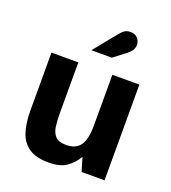

<svg xmlns="http://www.w3.org/2000/svg" viewBox="-134 -822 835 935"><g transform="rotate(20 283.5 -355.0)"><path d="M224.1 12Q159.6 12 122.6 -12.5Q85.6 -37 70.1 -83.3Q54.6 -129.7 54.6 -194.6V-496H193.8V-230.2Q193.8 -194.6 198 -164.1Q202.1 -133.5 219.3 -115.6Q236.6 -97.7 275.1 -97.7Q325.1 -97.7 347.7 -129.9Q370.2 -162.1 370.2 -232.9V-496H510.2V0H391.2L370.2 -70.4Q348.4 -33.6 315.2 -10.8Q282.1 12 224.1 12ZM233.3 -573.4 328.1 -690.4Q341.9 -707.4 353.5 -714.8Q365 -722.2 382.1 -722.2Q406.2 -722.2 419.5 -707.9Q432.9 -693.5 432.9 -672.4Q432.9 -658.8 425.4 -646Q417.9 -633.2 395.3 -616L338.9 -573.4Z"/></g></svg>

Font: Atkinson Hyperlegible Next
Style: Regular
Weight: 400
Designer: Elliott Scott, Megan Eiswerth, Linus Boman, Theodore Petrosky, Letters from Sweden
Foundry: Applied Design Works, Letters from Sweden
Version: Version 2.001